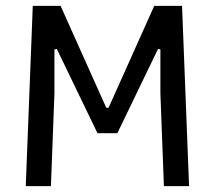

<svg xmlns="http://www.w3.org/2000/svg" viewBox="-20 -636 734 656"><path d="M92 -616H187L343 -268H351L507 -616H602L626 0H540L528 -318V-467L520 -469L381 -181H313L174 -469L166 -467V-318L154 0H68Z"/></svg>

Font: Athiti Medium
Style: Regular
Weight: 500
Designer: CadsonDemak Team
Foundry: CadsonDemak
Version: Version 1.033